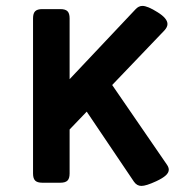

<svg xmlns="http://www.w3.org/2000/svg" viewBox="-20 -610 640 641"><path d="M543.5 -43.5Q543.5 -33.7 533.4 -24.4Q523.4 -15.1 501.5 -4.9Q467.8 10.7 452.1 10.7Q437 10.7 427.2 -3.4L269.5 -237.3L212.4 -177.7V-30.8Q212.4 -14.2 205.3 -7.1Q198.2 0 181.6 0H121.1Q104.5 0 97.4 -7.1Q90.3 -14.2 90.3 -30.8V-548.8Q90.3 -565.4 97.4 -572.5Q104.5 -579.6 121.1 -579.6H181.6Q198.2 -579.6 205.3 -572.5Q212.4 -565.4 212.4 -548.8V-345.7L432.6 -579.1Q442.9 -590.3 455.6 -590.3Q472.7 -590.3 505.9 -569.3Q539.1 -548.8 539.1 -529.8Q539.1 -519.5 528.8 -508.3L354.5 -326.2L537.1 -60.5Q543.5 -51.3 543.5 -43.5Z"/></svg>

Font: Courier Prime Sans
Style: Bold
Weight: 700
Designer: Alan Dague-Greene
Foundry: Quote-Unquote Apps
Version: Version 3.020